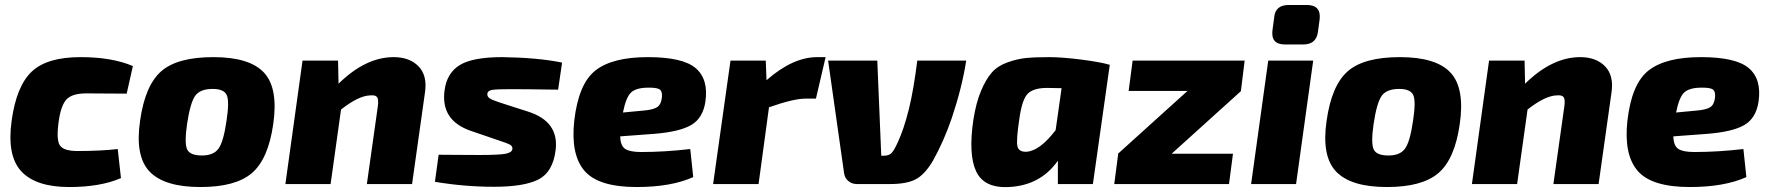

<svg xmlns="http://www.w3.org/2000/svg" viewBox="-20 -741 7121 773"><path d="M454 -141 467 -24Q384 12 259 12Q124 12 65.5 -51.5Q7 -115 27 -256Q46 -394 107.5 -452.5Q169 -511 304 -511Q431 -511 515 -475L490 -364L327 -365Q271 -365 248 -341Q225 -317 216 -250Q206 -177 221.5 -155Q237 -133 292 -133Q385 -133 454 -141Z M839 -511Q985 -511 1043 -448.5Q1101 -386 1080 -241Q1060 -101 994.5 -44.5Q929 12 787 12Q642 12 582.5 -50Q523 -112 544 -255Q564 -397 629 -454Q694 -511 839 -511ZM836 -383Q786 -383 766 -355.5Q746 -328 733 -241Q722 -164 733.5 -139.5Q745 -115 793 -115Q840 -115 860 -143Q880 -171 892 -255Q904 -333 893 -358Q882 -383 836 -383Z M1341 -497 1343 -404Q1452 -511 1565 -511Q1629 -511 1665 -474Q1701 -437 1691 -369L1639 0H1457L1501 -312Q1505 -340 1498.5 -349.5Q1492 -359 1471 -357Q1424 -356 1353 -300L1311 0H1129L1198 -497Z M1987 -176 1876 -214Q1753 -256 1770 -378Q1779 -447 1831 -479Q1883 -511 2002 -511Q2146 -509 2243 -489L2227 -380Q2097 -382 2035 -382Q1978 -382 1961 -379Q1944 -376 1942 -364Q1941 -352 1951.5 -345Q1962 -338 1993 -328L2108 -291Q2231 -251 2217 -137Q2206 -48 2148 -18.5Q2090 11 1969 11Q1851 11 1731 -9L1746 -118Q1758 -118 1818 -117.5Q1878 -117 1909 -117Q1990 -117 2015.5 -122Q2041 -127 2043 -141Q2044 -152 2034 -158Q2024 -164 1987 -176Z M2759 -141 2771 -28Q2682 12 2543 12Q2389 12 2333 -53.5Q2277 -119 2292 -255Q2309 -404 2377.5 -457.5Q2446 -511 2588 -511Q2729 -511 2781 -466.5Q2833 -422 2820 -332Q2810 -265 2762.5 -237.5Q2715 -210 2612 -202L2477 -192Q2478 -154 2497 -141.5Q2516 -129 2561 -129Q2656 -129 2759 -141ZM2488 -288 2572 -296Q2609 -299 2625.5 -309.5Q2642 -320 2645 -350Q2647 -374 2635 -381.5Q2623 -389 2585 -388Q2539 -387 2519.5 -367.5Q2500 -348 2488 -288Z M3304 -511 3265 -344H3223Q3175 -344 3076 -309L3034 0H2851L2921 -497H3063L3066 -418Q3172 -511 3270 -511Z M3673 -497H3870Q3853 -388 3812 -266Q3780 -172 3735 -92Q3702 -37 3665.5 -18.5Q3629 0 3563 0H3430Q3409 0 3394.5 -13Q3380 -26 3378 -46L3314 -497H3512L3528 -114H3538Q3558 -114 3568.5 -124Q3579 -134 3595 -169Q3619 -221 3639 -301Q3658 -377 3673 -497Z M4380 0H4239V-94Q4169 6 4041 12Q3942 17 3910 -51Q3878 -119 3899 -260Q3910 -329 3930 -376Q3950 -423 3973.5 -449.5Q3997 -476 4036.5 -490Q4076 -504 4111.5 -507.5Q4147 -511 4204 -511Q4256 -511 4334 -501Q4412 -491 4448 -480ZM4254 -386 4195 -387Q4142 -387 4118.5 -364.5Q4095 -342 4084 -263Q4071 -177 4076 -153Q4081 -129 4112 -130Q4166 -133 4230 -217Z M4977 -375 4697 -122H4944L4928 0H4466L4482 -122H4481L4761 -375H4524L4540 -497H4991L4976 -375Z M5169 -721H5241Q5299 -721 5293 -664L5286 -612Q5279 -562 5227 -562H5153Q5096 -562 5103 -619L5110 -671Q5114 -721 5169 -721ZM5198 0H5017L5086 -497H5267Z M5616 -511Q5762 -511 5820 -448.5Q5878 -386 5857 -241Q5837 -101 5771.5 -44.5Q5706 12 5564 12Q5419 12 5359.5 -50Q5300 -112 5321 -255Q5341 -397 5406 -454Q5471 -511 5616 -511ZM5613 -383Q5563 -383 5543 -355.5Q5523 -328 5510 -241Q5499 -164 5510.5 -139.5Q5522 -115 5570 -115Q5617 -115 5637 -143Q5657 -171 5669 -255Q5681 -333 5670 -358Q5659 -383 5613 -383Z M6118 -497 6120 -404Q6229 -511 6342 -511Q6406 -511 6442 -474Q6478 -437 6468 -369L6416 0H6234L6278 -312Q6282 -340 6275.5 -349.5Q6269 -359 6248 -357Q6201 -356 6130 -300L6088 0H5906L5975 -497Z M6999 -141 7011 -28Q6922 12 6783 12Q6629 12 6573 -53.5Q6517 -119 6532 -255Q6549 -404 6617.5 -457.5Q6686 -511 6828 -511Q6969 -511 7021 -466.5Q7073 -422 7060 -332Q7050 -265 7002.5 -237.5Q6955 -210 6852 -202L6717 -192Q6718 -154 6737 -141.5Q6756 -129 6801 -129Q6896 -129 6999 -141ZM6728 -288 6812 -296Q6849 -299 6865.5 -309.5Q6882 -320 6885 -350Q6887 -374 6875 -381.5Q6863 -389 6825 -388Q6779 -387 6759.5 -367.5Q6740 -348 6728 -288Z"/></svg>

Font: Exo 2.0 Extra Bold
Style: Italic
Weight: 800
Italic angle: -8°
Designer: Natanael Gama
Version: Version 1.001;PS 001.001;hotconv 1.0.70;makeotf.lib2.5.58329